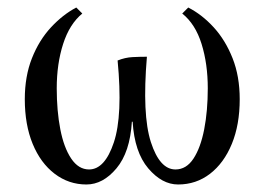

<svg xmlns="http://www.w3.org/2000/svg" viewBox="-20 -476 704 511"><path d="M481 -456Q518 -437 549 -403Q580 -369 599 -321Q618 -273 618 -212Q618 -144 597 -93Q576 -42 539 -13.5Q502 15 454 15Q411 15 374.5 -28Q338 -71 333 -152H331Q326 -71 290 -28Q254 15 210 15Q163 15 125.5 -13.5Q88 -42 67 -93Q46 -144 46 -212Q46 -273 65 -321Q84 -369 115.5 -403Q147 -437 183 -456L199 -440Q165 -412 148 -359Q131 -306 131 -241Q131 -181 140.5 -132Q150 -83 169.5 -54Q189 -25 217 -25Q259 -25 283 -97Q307 -169 293 -315Q313 -323 332.5 -324Q352 -325 371 -325Q358 -171 381.5 -98Q405 -25 447 -25Q476 -25 495 -54Q514 -83 523.5 -132Q533 -181 533 -241Q533 -306 516.5 -359Q500 -412 465 -440Z"/></svg>

Font: Bona Nova
Style: Regular
Weight: 400
Designer: Mateusz Machalski
Foundry: Capitalics
Version: Version 4.001; ttfautohint (v1.8.3)